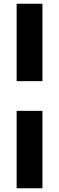

<svg xmlns="http://www.w3.org/2000/svg" viewBox="-20 -846 316 1027"><path d="M207 -412V-826H69V-412ZM207 161V-253H69V161Z"/></svg>

Font: United Sans Black
Style: Regular
Weight: 900
Designer: Pablo Impallari, Rodrigo Fuenzalida (Modified by Dan O. Williams)
Version: Version 1.000;PS 001.000;hotconv 1.0.88;makeotf.lib2.5.64775